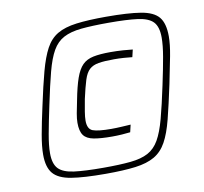

<svg xmlns="http://www.w3.org/2000/svg" viewBox="-78 -781 928 874"><g transform="rotate(-10 385.5 -344.0)"><path d="M342 8Q241 8 183 -1.5Q125 -11 100.5 -40Q76 -69 76 -127Q76 -165 85.5 -218.5Q95 -272 111 -344Q131 -438 148 -501Q165 -564 186 -603Q207 -642 241 -662Q275 -682 329.5 -689Q384 -696 467 -696Q568 -696 626.5 -686.5Q685 -677 709 -648Q733 -619 733 -559Q733 -522 723 -469Q713 -416 698 -344Q678 -250 662 -187Q646 -124 624.5 -85Q603 -46 568.5 -26Q534 -6 480 1Q426 8 342 8ZM336 -21Q412 -21 462 -26Q512 -31 543.5 -48Q575 -65 595 -100Q615 -135 631 -194.5Q647 -254 666 -344Q682 -419 691 -471Q700 -523 700 -559Q700 -609 678.5 -631.5Q657 -654 607.5 -660.5Q558 -667 474 -667Q397 -667 347 -662Q297 -657 265 -640Q233 -623 213 -588Q193 -553 177.5 -494Q162 -435 143 -344Q127 -269 117.5 -216.5Q108 -164 108 -128Q108 -79 129.5 -56.5Q151 -34 201 -27.5Q251 -21 336 -21ZM400 -154Q348 -154 315.5 -160Q283 -166 269 -185Q255 -204 255 -243Q255 -261 259.5 -286Q264 -311 271 -344Q283 -407 296.5 -445Q310 -483 329 -502Q348 -521 379 -527.5Q410 -534 459 -534Q489 -534 517.5 -532Q546 -530 561 -528L553 -494Q538 -496 514.5 -497.5Q491 -499 469 -499Q424 -499 397.5 -494.5Q371 -490 355 -475.5Q339 -461 329 -429.5Q319 -398 307 -344Q301 -312 297 -287.5Q293 -263 293 -246Q293 -207 317.5 -198Q342 -189 402 -189Q425 -189 450 -190.5Q475 -192 492 -193L484 -159Q468 -157 445 -155.5Q422 -154 400 -154Z"/></g></svg>

Font: Saira SemiExpanded ExtraLight
Style: Italic
Weight: 250
Width: 6
Italic angle: -12°
Designer: Hector Gatti with collaboration of the Omnibus-Type team
Foundry: Omnibus-Type
Version: Version 1.101